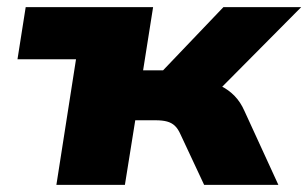

<svg xmlns="http://www.w3.org/2000/svg" viewBox="-20 -518 864 538"><path d="M138 0 193 -352H29L52 -498H409L381 -321H437L606 -498H824L566 -238L552 -289Q579 -287 600 -276.5Q621 -266 637.5 -249Q654 -232 665 -207L760 0H552L486 -141Q479 -157 470 -165.5Q461 -174 448 -177.5Q435 -181 416 -181H359L330 0Z"/></svg>

Font: Nunito Sans 10pt SemiExpanded Black
Style: Italic
Weight: 900
Width: 6
Italic angle: -9°
Designer: Vernon Adams
Foundry: Vernon Adams
Version: Version 3.101;gftools[0.9.27]